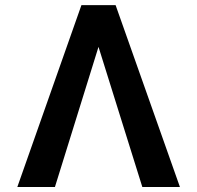

<svg xmlns="http://www.w3.org/2000/svg" viewBox="-20 -748 789 768"><path d="M549.3 0 374 -560.5 199.7 0H49.3L305.7 -727.5H442.4L699.7 0Z"/></svg>

Font: Inter SemiBold
Style: Regular
Weight: 600
Designer: Rasmus Andersson
Foundry: rsms
Version: Version 4.001;git-9221beed3